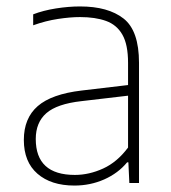

<svg xmlns="http://www.w3.org/2000/svg" viewBox="-20 -568 530 596"><path d="M211 8Q138.5 8 96.2 -28.8Q54 -65.5 54 -133.5Q54 -201 97 -238.5Q140 -276 233.5 -287L377.5 -304V-373Q377.5 -429.5 360 -460.2Q342.5 -491 309.2 -503Q276 -515 228.5 -515Q198 -515 160 -509.2Q122 -503.5 83 -489.5V-523.5Q114 -535.5 153.5 -541.8Q193 -548 228.5 -548Q315.5 -548 363.5 -510.5Q411.5 -473 411.5 -373V0H381.5L378.5 -64H374.5Q347 -30.5 303.8 -11.2Q260.5 8 211 8ZM91 -136.5Q91 -25 212.5 -25Q256.5 -25 300 -44.8Q343.5 -64.5 377.5 -110V-271L232.5 -254Q157 -245.5 124 -216.8Q91 -188 91 -136.5Z"/></svg>

Font: Encode Sans Th
Style: Regular
Weight: 100
Designer: Multiple Designers
Foundry: Impallari Type
Version: Version 3.002; ttfautohint (v1.8.3) -l 8 -r 50 -G 200 -x 14 